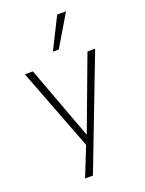

<svg xmlns="http://www.w3.org/2000/svg" viewBox="-169 -821 816 1081"><g transform="rotate(-20 239.5 -280.5)"><path d="M147 180 224 -13V22L29 -487H77L246 -32H234L404 -487H450L194 180ZM221 -553 315 -741H368L256 -553Z"/></g></svg>

Font: Nunito Sans 10pt SemiCondensed ExtraLight
Style: Regular
Weight: 250
Width: 4
Designer: Vernon Adams
Foundry: Vernon Adams
Version: Version 3.101;gftools[0.9.27]